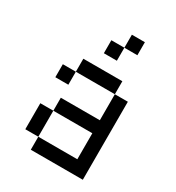

<svg xmlns="http://www.w3.org/2000/svg" viewBox="-204 -989 1015 1110"><g transform="rotate(30 304.0 -434.0)"><path d="M434 -520.8H173.6V-607.6H434ZM434 -260.4H173.6V-347.2H434V-520.8H520.8V0H173.6V-86.8H434ZM173.6 -86.8H86.8V-260.4H173.6ZM173.6 -434H86.8V-520.8H173.6ZM347.2 -868.1H434V-781.2H347.2ZM260.4 -781.2H347.2V-694.4H260.4Z"/></g></svg>

Font: 8-bit Operator+
Style: Regular
Weight: 400
Designer: GrandChaos9000
Foundry: Grand Chaos Productions
Version: Version 1.2.0 - April 24, 2014